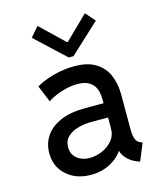

<svg xmlns="http://www.w3.org/2000/svg" viewBox="-115 -849 792 941"><g transform="rotate(-15 281.0 -378.5)"><path d="M229 7.8Q180.2 7.8 141.8 -11.5Q103.5 -30.8 81.3 -65.7Q59.1 -100.6 59.1 -147.9Q59.1 -195.3 84.2 -233.2Q109.4 -271 159.9 -293.2Q210.4 -315.4 287.1 -315.4H398.4V-242.2H298.3Q263.7 -242.2 231 -233.4Q198.2 -224.6 177 -204.6Q155.8 -184.6 155.8 -150.4Q155.8 -126.5 167.7 -109.4Q179.7 -92.3 200.2 -83Q220.7 -73.7 246.1 -73.7Q276.4 -73.7 308.1 -86.9Q339.8 -100.1 361.3 -125.5Q382.8 -150.9 382.8 -187.5V-243.7L379.4 -272V-333Q379.4 -346.2 377 -364.3Q374.5 -382.3 365 -399.4Q355.5 -416.5 334.7 -428Q314 -439.5 277.8 -439.5Q253.9 -439.5 226.6 -433.6Q199.2 -427.7 173.3 -417.2Q147.5 -406.7 127.4 -392.6L92.3 -477.5Q118.2 -492.7 150.4 -504.2Q182.6 -515.6 217.8 -521.7Q252.9 -527.8 286.1 -527.8Q356 -527.8 397.2 -501.2Q438.5 -474.6 456.3 -430.9Q474.1 -387.2 474.1 -335V-158.2Q474.1 -127 480.7 -108.9Q487.3 -90.8 504.9 -84L514.6 -80.1L478.5 7.8L463.9 2Q433.6 -9.8 412.8 -33Q392.1 -56.2 391.1 -79.6L412.1 -69.8H372.1L398.9 -83Q380.9 -45.9 335.2 -19Q289.6 7.8 229 7.8ZM165 -765.1 284.2 -650.9H288.1L405.3 -765.1L447.8 -716.3L296.9 -576.2H272.9L122.6 -716.3Z"/></g></svg>

Font: Reddit Mono Medium
Style: Regular
Weight: 500
Monospace: yes
Designer: Stephen Hutchings
Foundry: Reddit
Version: Version 1.014